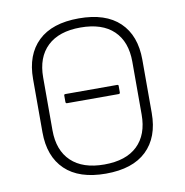

<svg xmlns="http://www.w3.org/2000/svg" viewBox="-77 -741 796 827"><g transform="rotate(-10 321.0 -327.5)"><path d="M208 -316Q202 -316 202 -323V-351Q202 -356 208 -356H434Q440 -356 440 -351V-323Q440 -316 434 -316ZM321 12Q204 12 143 -46.5Q82 -105 82 -211V-444Q82 -550 143 -608.5Q204 -667 321 -667Q438 -667 499 -608.5Q560 -550 560 -444V-211Q560 -105 499 -46.5Q438 12 321 12ZM321 -28Q416 -28 466 -76Q516 -124 516 -212V-443Q516 -531 466 -579Q416 -627 321 -627Q227 -627 176.5 -579Q126 -531 126 -443V-212Q126 -124 176.5 -76Q227 -28 321 -28Z"/></g></svg>

Font: Sofia Sans ExtraLight
Style: Regular
Weight: 250
Version: Version 4.100-B